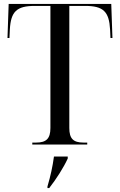

<svg xmlns="http://www.w3.org/2000/svg" viewBox="-20 -734 609 975"><path d="M144 0H423V-10H404C352 -10 332 -30 332 -84V-704H412C505 -704 534 -675 539 -584L541 -541H551L545 -714H24L18 -541H28L30 -584C35 -675 64 -704 157 -704H236V-84C236 -30 215 -10 164 -10H144ZM221 213V221H230C266 175 303 117 324 71V61H254C247 113 237 158 221 213Z"/></svg>

Font: Noto Serif Display SemiCondensed
Style: Regular
Weight: 400
Width: 4
Designer: Monotype Design Team
Foundry: Monotype Imaging Inc.
Version: Version 2.009